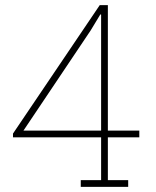

<svg xmlns="http://www.w3.org/2000/svg" viewBox="-20 -731 611 751"><path d="M295.9 0V-26.4H375.5V-193.8H30.8V-208.5L370.1 -710.9H401.9V-220.2H524.9V-193.8H401.9V-26.4H481.4V0ZM71.8 -220.2H375.5V-673.8L372.6 -674.8L334.5 -611.8Z"/></svg>

Font: Roboto Slab LO Thin
Style: Regular
Weight: 250
Designer: Google
Version: Version 2.00;September 28, 2018;FontCreator 11.5.0.2427 64-b